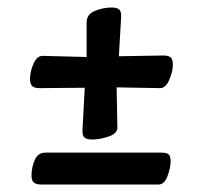

<svg xmlns="http://www.w3.org/2000/svg" viewBox="-20 -496 539 512"><path d="M200 -150 206 -262 85 -261Q71 -261 65.5 -267Q60 -273 60 -286Q60 -305 69.5 -326.5Q79 -348 95 -347L211 -344V-436Q211 -458 233 -467Q255 -476 278 -476Q292 -476 298 -470.5Q304 -465 303 -450L297 -346L416 -348Q430 -348 435.5 -342.5Q441 -337 441 -324Q441 -306 431.5 -283.5Q422 -261 407 -261L291 -263L293 -156Q293 -140 270 -132Q247 -124 226 -124Q211 -124 205 -129.5Q199 -135 200 -150ZM64 -28Q64 -49 72.5 -69Q81 -89 101 -89H410Q425 -89 430 -84Q435 -79 435 -66Q435 -48 426.5 -26Q418 -4 403 -4H90Q76 -4 70 -9.5Q64 -15 64 -28Z"/></svg>

Font: AkayaTelivigala
Style: Regular
Weight: 400
Designer: Vaishnavi Murthy Yerkadithaya ( vaishnavimurthy@gmail.com ), Juan Luis Blanco Aristondo ( juan@blancoletters.com )
Version: Version 1.000